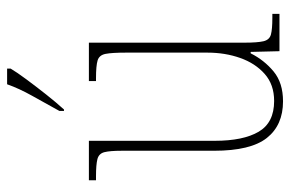

<svg xmlns="http://www.w3.org/2000/svg" viewBox="-158 -648 816 540"><g transform="rotate(-90 250.0 -378.0)"><path d="M235 10Q168 10 132 -35.5Q96 -81 96 -184V-443Q96 -477 92 -492.5Q88 -508 72.5 -512Q57 -516 24 -516H13V-536H124V-182Q124 -102 149.5 -58.5Q175 -15 236 -15Q282 -15 312 -41.5Q342 -68 357 -110.5Q372 -153 372 -203V-431Q372 -471 368.5 -489Q365 -507 350 -511.5Q335 -516 300 -516H292V-536H400V-99Q400 -62 404 -45Q408 -28 423 -24Q438 -20 470 -20H481V0H376L374 -81H370Q351 -43 319 -16.5Q287 10 235 10ZM208 -619Q230 -659 250.5 -695.5Q271 -732 283 -766H327V-756Q317 -739 297 -712Q277 -685 254.5 -656.5Q232 -628 212 -606H208Z"/></g></svg>

Font: Noto Serif Condensed Thin
Style: Regular
Weight: 100
Width: 3
Designer: Monotype Design Team
Foundry: Monotype Imaging Inc.
Version: Version 2.013; ttfautohint (v1.8.4.7-5d5b)